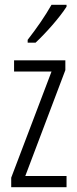

<svg xmlns="http://www.w3.org/2000/svg" viewBox="-20 -785 321 805"><path d="M259 -757V-765H196C168 -716 137 -671 96 -618V-606H129C169 -643 230 -711 259 -757ZM259 0V-47H86L254 -491V-532H39V-485H196L27 -40V0Z"/></svg>

Font: Noto Sans Thai Looped ExtraCondensed Light
Style: Regular
Weight: 300
Width: 2
Designer: Sasikarn Vongin, Ben Mitchell
Foundry: The Fontpad Ltd
Version: Version 1.001